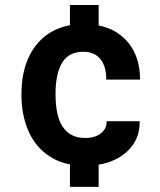

<svg xmlns="http://www.w3.org/2000/svg" viewBox="-20 -652 640 766"><path d="M259 93.5V4Q215 -4.5 180.5 -26.5Q124 -62 94.8 -126.2Q65.5 -190.5 65.5 -275Q65.5 -363 95.5 -425.8Q125.5 -488.5 181 -522.5Q216 -543.5 259 -551.5V-632H373.5V-550.5Q410.5 -543 439 -526.5Q489.5 -496.5 514.5 -446.5Q539.5 -396.5 538.5 -334.5H404Q404 -361.5 398 -382Q392 -402.5 380.2 -416.8Q368.5 -431 351.5 -438.2Q334.5 -445.5 312 -445.5Q254.5 -445.5 228 -401.8Q201.5 -358 201.5 -277.5Q201.5 -187 231.5 -144.2Q261.5 -101.5 320 -101.5Q342.5 -101.5 361.8 -108.5Q381 -115.5 393.2 -130.5Q405.5 -145.5 405.5 -168.5H537Q538.5 -114.5 510.5 -74.5Q482.5 -34.5 433 -12.5Q405.5 -0.5 373.5 5V93.5Z"/></svg>

Font: Spline Sans Mono SemiBold
Style: Regular
Weight: 600
Monospace: yes
Version: Version 1.004